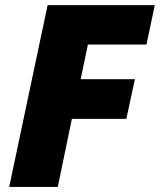

<svg xmlns="http://www.w3.org/2000/svg" viewBox="-20 -734 628 754"><path d="M207 0H16.1L167 -713.9H587.9L555.2 -559.1H325.2L296.9 -422.9H509.8L476.1 -267.1H262.2Z"/></svg>

Font: TypoPRO Open Sans
Style: Italic
Weight: 800
Italic angle: -12°
Foundry: Ascender Corporation
Version: Version 1.10